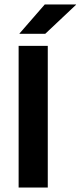

<svg xmlns="http://www.w3.org/2000/svg" viewBox="-20 -846 363 866"><path d="M195.5 0H64V-639H195.5ZM182 -826H323V-824.5L184 -693.5H68V-695Z"/></svg>

Font: Anek Latin Medium SemiBold
Style: Regular
Weight: 600
Version: Version 1.003